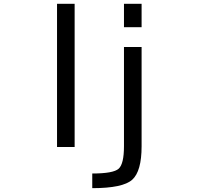

<svg xmlns="http://www.w3.org/2000/svg" viewBox="-20 -772 1040 1011"><path d="M280.3 2V-752H373V2ZM632.8 -524.4H725.6V-2Q725.6 129.9 676.3 174.3Q627 218.8 465.8 218.8V141.6Q577.1 141.6 605 116.2Q632.8 90.8 632.8 -2ZM632.8 -628.9V-752H725.6V-628.9Z"/></svg>

Font: GenEi Gothic M Regular
Style: Regular
Weight: 400
Designer: o_tamon (Modified); [Source Han Sans]
Ryoko NISHIZUKA  (kana & ideographs); Paul D. Hunt (Latin, Greek & Cyrillic); Wenl
Version: Version 1.1a;Original Version 1.004